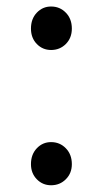

<svg xmlns="http://www.w3.org/2000/svg" viewBox="-20 -545 310 578"><path d="M133.8 -394.5Q108.4 -394.5 90.8 -412.6Q73.2 -430.7 73.2 -459Q73.2 -488.3 90.8 -506.8Q108.4 -525.4 133.8 -525.4Q160.2 -525.4 178.2 -506.8Q196.3 -488.3 196.3 -459Q196.3 -430.7 178.2 -412.6Q160.2 -394.5 133.8 -394.5ZM133.8 12.7Q108.4 12.7 90.8 -5.4Q73.2 -23.4 73.2 -50.8Q73.2 -80.1 90.8 -98.6Q108.4 -117.2 133.8 -117.2Q160.2 -117.2 178.2 -98.6Q196.3 -80.1 196.3 -50.8Q196.3 -23.4 178.2 -5.4Q160.2 12.7 133.8 12.7Z"/></svg>

Font: Gen Jyuu Gothic Normal
Style: Regular
Weight: 300
Designer: [Source Han Sans]
Ryoko NISHIZUKA  (kana & ideographs); Paul D. Hunt (Latin, Greek & Cyrillic); Wenlong ZHANG  (bopomofo
Version: Version 1.002.20150607